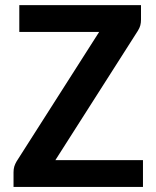

<svg xmlns="http://www.w3.org/2000/svg" viewBox="-20 -742 618 762"><path d="M547.4 -106.4V0H33.7V-58.1Q33.7 -70.8 36.6 -80.8Q39.6 -90.8 45.9 -101.6L373.5 -615.2H56.6V-721.7H539.6V-664.1Q539.6 -651.4 536.9 -641.4Q534.2 -631.3 527.3 -620.1L199.7 -106.4Z"/></svg>

Font: Lycee Sans SemiBold
Style: Regular
Weight: 600
Designer: Justin Alvin
Foundry: Alkove Design
Version: Version 1.030